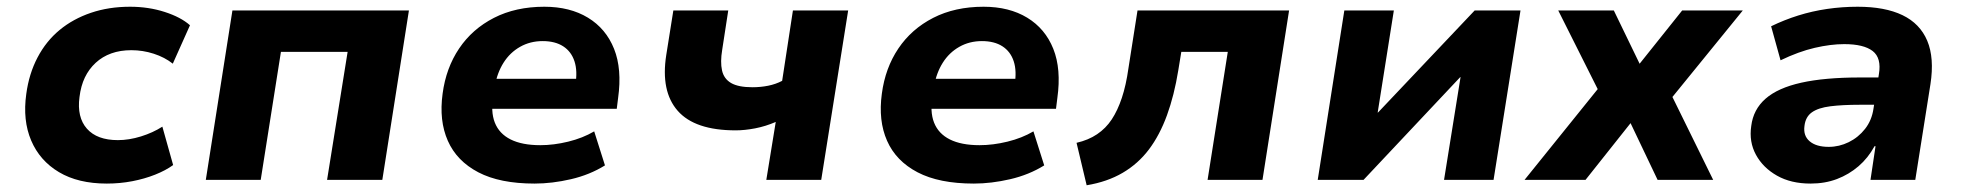

<svg xmlns="http://www.w3.org/2000/svg" viewBox="-20 -534 5826 570"><path d="M297 11Q212 11 155 -23Q98 -57 72.5 -117Q47 -177 58 -255Q66 -315 91.5 -363.5Q117 -412 157 -445Q197 -478 250 -496Q303 -514 366 -514Q421 -514 469 -498.5Q517 -483 544 -459L493 -345Q469 -364 436.5 -374.5Q404 -385 370 -385Q337 -385 310.5 -375.5Q284 -366 264 -347.5Q244 -329 232 -304Q220 -279 216 -246Q208 -186 238 -152Q268 -118 330 -118Q363 -118 398.5 -129Q434 -140 462 -158L494 -44Q472 -28 440.5 -15.5Q409 -3 372.5 4Q336 11 297 11Z M591 0 670 -503H1194L1115 0H951L1012 -380H814L754 0Z M1567 11Q1464 11 1400 -22.5Q1336 -56 1309.5 -116Q1283 -176 1294 -256Q1304 -332 1343 -390Q1382 -448 1446.5 -481Q1511 -514 1596 -514Q1672 -514 1725.5 -481.5Q1779 -449 1803 -389Q1827 -329 1815 -243L1811 -211H1416L1430 -300H1703L1688 -282Q1695 -323 1685.5 -352Q1676 -381 1652 -396.5Q1628 -412 1591 -412Q1554 -412 1524 -395Q1494 -378 1475 -348Q1456 -318 1449 -278L1445 -253Q1436 -203 1449 -170Q1462 -137 1496 -120Q1530 -103 1584 -103Q1624 -103 1667 -113.5Q1710 -124 1744 -144L1776 -43Q1731 -15 1675 -2Q1619 11 1567 11Z M2255 0 2283 -172Q2253 -159 2222 -153Q2191 -147 2164 -147Q2043 -147 1992 -205Q1941 -263 1958 -371L1979 -503H2142L2124 -386Q2118 -350 2123.5 -325Q2129 -300 2150.5 -287.5Q2172 -275 2214 -275Q2238 -275 2260.5 -279.5Q2283 -284 2302 -294L2334 -503H2498L2418 0Z M2871 11Q2768 11 2704 -22.5Q2640 -56 2613.5 -116Q2587 -176 2598 -256Q2608 -332 2647 -390Q2686 -448 2750.5 -481Q2815 -514 2900 -514Q2976 -514 3029.5 -481.5Q3083 -449 3107 -389Q3131 -329 3119 -243L3115 -211H2720L2734 -300H3007L2992 -282Q2999 -323 2989.5 -352Q2980 -381 2956 -396.5Q2932 -412 2895 -412Q2858 -412 2828 -395Q2798 -378 2779 -348Q2760 -318 2753 -278L2749 -253Q2740 -203 2753 -170Q2766 -137 2800 -120Q2834 -103 2888 -103Q2928 -103 2971 -113.5Q3014 -124 3048 -144L3080 -43Q3035 -15 2979 -2Q2923 11 2871 11Z M3206 16 3176 -110Q3211 -118 3237 -135.5Q3263 -153 3280.5 -179.5Q3298 -206 3310.5 -243.5Q3323 -281 3330 -331L3357 -503H3807L3728 0H3565L3625 -380H3487L3478 -325Q3466 -251 3444.5 -192Q3423 -133 3391 -90.5Q3359 -48 3313 -21Q3267 6 3206 16Z M3892 0 3971 -503H4118L4070 -200H4071L4358 -503H4494L4414 0H4267L4316 -305H4315L4028 0Z M4506 0 4747 -299 4754 -208 4606 -503H4771L4848 -344H4847L4974 -503H5154L4914 -208L4919 -299L5066 0H4901L4820 -170H4822L4687 0Z M5355 11Q5297 11 5255.5 -12.5Q5214 -36 5193 -74.5Q5172 -113 5179 -160Q5185 -209 5221.5 -241Q5258 -273 5327.5 -288.5Q5397 -304 5502 -304H5576L5564 -223H5502Q5450 -223 5414 -218.5Q5378 -214 5359 -200.5Q5340 -187 5337 -160Q5333 -131 5352.5 -114.5Q5372 -98 5409 -98Q5440 -98 5468.5 -112Q5497 -126 5517 -151.5Q5537 -177 5542 -212L5558 -314Q5566 -362 5539.5 -382.5Q5513 -403 5455 -403Q5415 -403 5367.5 -392Q5320 -381 5266 -355L5238 -456Q5277 -475 5318.5 -488Q5360 -501 5404.5 -507.5Q5449 -514 5495 -514Q5576 -514 5628 -489Q5680 -464 5701.5 -413Q5723 -362 5711 -284L5666 0H5533L5548 -100H5545Q5526 -65 5497.5 -40.5Q5469 -16 5433.5 -2.5Q5398 11 5355 11Z"/></svg>

Font: Nunito Sans 7pt ExtraBold
Style: Italic
Weight: 800
Italic angle: -9°
Designer: Vernon Adams
Foundry: Vernon Adams
Version: Version 3.101;gftools[0.9.27]